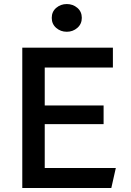

<svg xmlns="http://www.w3.org/2000/svg" viewBox="-20 -938 652 958"><path d="M91.2 0V-700H543.3V-601H203.2V-411.9H496.9V-318.5H203.2V-99.8H557.9L535.4 0ZM313.2 -779.5Q282.7 -779.5 260.4 -798.8Q238.2 -818.1 238.2 -848.8Q238.2 -879.8 260.5 -898.8Q282.8 -917.8 313.2 -917.8Q343.8 -917.8 366 -898.8Q388.2 -879.8 388.2 -848.8Q388.2 -818.4 366 -799Q343.8 -779.5 313.2 -779.5Z"/></svg>

Font: Geologica-Sharp
Style: Regular
Weight: 100
Designer: Sindre Bremnes, Frode Helland
Foundry: Monokrom Skriftforlag AS
Version: Version 1.010;gftools[0.9.28]